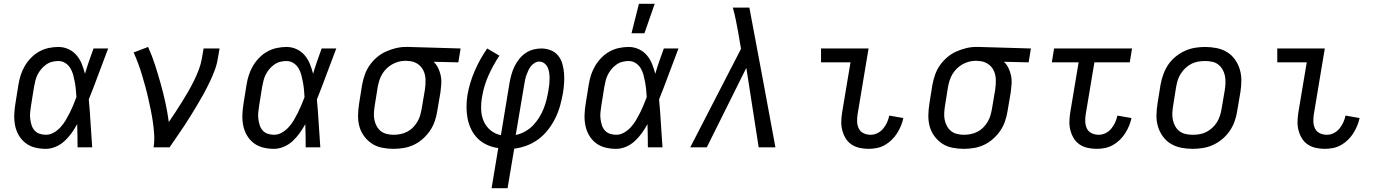

<svg xmlns="http://www.w3.org/2000/svg" viewBox="-20 -775 7240 1010"><path d="M221 8Q191 8 163.5 1Q136 -6 114.5 -22.5Q93 -39 79 -63Q65 -87 59.5 -114.5Q54 -142 55 -171Q56 -200 61 -230L77 -330Q81 -355 89 -380Q97 -405 110.5 -428Q124 -451 143.5 -471Q163 -491 186.5 -504Q210 -517 236 -522.5Q262 -528 287 -528Q315 -528 340 -516.5Q365 -505 382.5 -484.5Q400 -464 410 -439Q420 -414 427 -387Q437 -421 448.5 -454Q460 -487 472 -520H549Q523 -453 498.5 -386Q474 -319 447 -252Q453 -190 456.5 -126.5Q460 -63 465 0H388Q388 -31 387.5 -61.5Q387 -92 386 -122Q373 -98 356.5 -75Q340 -52 319.5 -33Q299 -14 273 -3Q247 8 221 8ZM222 -66Q243 -66 263 -77.5Q283 -89 298.5 -106Q314 -123 325.5 -142.5Q337 -162 347 -182Q357 -202 365.5 -222.5Q374 -243 382 -264Q381 -284 379 -304Q377 -324 373.5 -343Q370 -362 365 -381Q360 -400 350 -416.5Q340 -433 323.5 -443.5Q307 -454 287 -454Q271 -454 254.5 -450Q238 -446 223 -435.5Q208 -425 196.5 -411Q185 -397 177.5 -382Q170 -367 166 -350.5Q162 -334 159 -318L143 -218Q140 -200 138.5 -183Q137 -166 139 -149.5Q141 -133 146 -117Q151 -101 161.5 -89Q172 -77 188 -71.5Q204 -66 222 -66Z M788 0Q793 -34 791 -66.5Q789 -99 784.5 -131Q780 -163 773.5 -194.5Q767 -226 760 -257.5Q753 -289 744.5 -319.5Q736 -350 727 -380.5Q718 -411 707 -440.5Q696 -470 683 -499L759 -528Q780 -482 795.5 -433.5Q811 -385 825 -335.5Q839 -286 850 -235.5Q861 -185 868 -133Q886 -159 903.5 -186Q921 -213 938 -240Q955 -267 971 -295Q987 -323 1001 -351.5Q1015 -380 1026 -409Q1037 -438 1042 -468L1051 -520H1135L1126 -468Q1121 -436 1109.5 -405.5Q1098 -375 1083.5 -344.5Q1069 -314 1053 -284.5Q1037 -255 1019.5 -226Q1002 -197 984.5 -168.5Q967 -140 948.5 -112Q930 -84 910.5 -56Q891 -28 872 0Z M1421 8Q1391 8 1363.5 1Q1336 -6 1314.5 -22.5Q1293 -39 1279 -63Q1265 -87 1259.5 -114.5Q1254 -142 1255 -171Q1256 -200 1261 -230L1277 -330Q1281 -355 1289 -380Q1297 -405 1310.5 -428Q1324 -451 1343.5 -471Q1363 -491 1386.5 -504Q1410 -517 1436 -522.5Q1462 -528 1487 -528Q1515 -528 1540 -516.5Q1565 -505 1582.5 -484.5Q1600 -464 1610 -439Q1620 -414 1627 -387Q1637 -421 1648.5 -454Q1660 -487 1672 -520H1749Q1723 -453 1698.5 -386Q1674 -319 1647 -252Q1653 -190 1656.5 -126.5Q1660 -63 1665 0H1588Q1588 -31 1587.5 -61.5Q1587 -92 1586 -122Q1573 -98 1556.5 -75Q1540 -52 1519.5 -33Q1499 -14 1473 -3Q1447 8 1421 8ZM1422 -66Q1443 -66 1463 -77.5Q1483 -89 1498.5 -106Q1514 -123 1525.5 -142.5Q1537 -162 1547 -182Q1557 -202 1565.5 -222.5Q1574 -243 1582 -264Q1581 -284 1579 -304Q1577 -324 1573.5 -343Q1570 -362 1565 -381Q1560 -400 1550 -416.5Q1540 -433 1523.5 -443.5Q1507 -454 1487 -454Q1471 -454 1454.5 -450Q1438 -446 1423 -435.5Q1408 -425 1396.5 -411Q1385 -397 1377.5 -382Q1370 -367 1366 -350.5Q1362 -334 1359 -318L1343 -218Q1340 -200 1338.5 -183Q1337 -166 1339 -149.5Q1341 -133 1346 -117Q1351 -101 1361.5 -89Q1372 -77 1388 -71.5Q1404 -66 1422 -66Z M2050 8Q2019 8 1989.5 2Q1960 -4 1936.5 -19.5Q1913 -35 1895.5 -58.5Q1878 -82 1870.5 -110Q1863 -138 1863.5 -168.5Q1864 -199 1869 -230L1885 -330Q1890 -356 1899 -382Q1908 -408 1924 -431Q1940 -454 1962 -473Q1984 -492 2009.5 -503.5Q2035 -515 2061.5 -521.5Q2088 -528 2114 -528H2131L2403 -520L2391 -447L2261 -450Q2276 -436 2285 -417Q2294 -398 2298.5 -377.5Q2303 -357 2301.5 -334.5Q2300 -312 2297 -290L2280 -190Q2276 -164 2267 -137.5Q2258 -111 2242 -87.5Q2226 -64 2204 -44.5Q2182 -25 2156.5 -13Q2131 -1 2103.5 3.5Q2076 8 2050 8ZM2051 -66Q2068 -66 2086 -69.5Q2104 -73 2121 -81.5Q2138 -90 2151.5 -103.5Q2165 -117 2175 -133.5Q2185 -150 2190 -167.5Q2195 -185 2198 -202L2215 -302Q2219 -329 2218.5 -355Q2218 -381 2207.5 -403.5Q2197 -426 2176 -439.5Q2155 -453 2129 -454L2119 -455H2110Q2093 -455 2075.5 -450Q2058 -445 2042 -436Q2026 -427 2012.5 -413.5Q1999 -400 1990 -384.5Q1981 -369 1975.5 -352Q1970 -335 1967 -318L1951 -218Q1948 -199 1947 -180.5Q1946 -162 1949.5 -144.5Q1953 -127 1961.5 -111.5Q1970 -96 1983 -85.5Q1996 -75 2014 -70.5Q2032 -66 2051 -66Z M2566 215 2601 4Q2571 0 2543 -12.5Q2515 -25 2494 -45.5Q2473 -66 2459.5 -93Q2446 -120 2440 -150Q2434 -180 2434 -211.5Q2434 -243 2439 -275Q2450 -339 2477 -401.5Q2504 -464 2543 -520L2607 -482Q2573 -431 2549 -376.5Q2525 -322 2516 -266Q2510 -233 2511 -200Q2512 -167 2524 -138.5Q2536 -110 2560 -90Q2584 -70 2615 -64L2661 -343Q2665 -364 2671 -385Q2677 -406 2687 -426.5Q2697 -447 2711.5 -465Q2726 -483 2745 -496Q2764 -509 2785.5 -514.5Q2807 -520 2828 -520Q2854 -520 2877.5 -510.5Q2901 -501 2916 -482.5Q2931 -464 2938 -440Q2945 -416 2947 -391Q2949 -366 2947.5 -340.5Q2946 -315 2942 -289Q2936 -255 2927 -221.5Q2918 -188 2902.5 -156Q2887 -124 2865 -95Q2843 -66 2814 -44Q2785 -22 2751.5 -9.5Q2718 3 2685 7L2650 215ZM2693 -65Q2718 -70 2741.5 -83Q2765 -96 2783.5 -115Q2802 -134 2816 -156.5Q2830 -179 2839.5 -203Q2849 -227 2855 -251Q2861 -275 2865 -300Q2868 -315 2869.5 -330.5Q2871 -346 2871 -361.5Q2871 -377 2869 -392Q2867 -407 2861 -420Q2855 -433 2843.5 -442Q2832 -451 2816 -451Q2804 -451 2792.5 -444Q2781 -437 2773 -427Q2765 -417 2759.5 -405Q2754 -393 2749.5 -381Q2745 -369 2742.5 -356.5Q2740 -344 2738 -332Z M3221 8Q3191 8 3163.5 1Q3136 -6 3114.5 -22.5Q3093 -39 3079 -63Q3065 -87 3059.5 -114.5Q3054 -142 3055 -171Q3056 -200 3061 -230L3077 -330Q3081 -355 3089 -380Q3097 -405 3110.5 -428Q3124 -451 3143.5 -471Q3163 -491 3186.5 -504Q3210 -517 3236 -522.5Q3262 -528 3287 -528Q3315 -528 3340 -516.5Q3365 -505 3382.5 -484.5Q3400 -464 3410 -439Q3420 -414 3427 -387Q3437 -421 3448.5 -454Q3460 -487 3472 -520H3549Q3523 -453 3498.5 -386Q3474 -319 3447 -252Q3453 -190 3456.5 -126.5Q3460 -63 3465 0H3388Q3388 -31 3387.5 -61.5Q3387 -92 3386 -122Q3373 -98 3356.5 -75Q3340 -52 3319.5 -33Q3299 -14 3273 -3Q3247 8 3221 8ZM3222 -66Q3243 -66 3263 -77.5Q3283 -89 3298.5 -106Q3314 -123 3325.5 -142.5Q3337 -162 3347 -182Q3357 -202 3365.5 -222.5Q3374 -243 3382 -264Q3381 -284 3379 -304Q3377 -324 3373.5 -343Q3370 -362 3365 -381Q3360 -400 3350 -416.5Q3340 -433 3323.5 -443.5Q3307 -454 3287 -454Q3271 -454 3254.5 -450Q3238 -446 3223 -435.5Q3208 -425 3196.5 -411Q3185 -397 3177.5 -382Q3170 -367 3166 -350.5Q3162 -334 3159 -318L3143 -218Q3140 -200 3138.5 -183Q3137 -166 3139 -149.5Q3141 -133 3146 -117Q3151 -101 3161.5 -89Q3172 -77 3188 -71.5Q3204 -66 3222 -66ZM3302 -600 3341 -755H3424L3370 -600Z M3611 0 3878 -518 3863 -606Q3857 -639 3850.5 -671Q3844 -703 3835 -735H3922Q3957 -551 3991 -367.5Q4025 -184 4059 0H3971L3906 -418L3698 0Z M4550 8Q4526 8 4502.5 3Q4479 -2 4460 -14.5Q4441 -27 4429 -46.5Q4417 -66 4411 -88.5Q4405 -111 4405.5 -135Q4406 -159 4410 -184L4454 -447H4299V-520H4549L4491 -172Q4488 -152 4489 -133Q4490 -114 4498 -98Q4506 -82 4523 -74Q4540 -66 4560 -66Q4578 -66 4595.5 -74.5Q4613 -83 4625.5 -98Q4638 -113 4646 -130.5Q4654 -148 4658 -167L4732 -154Q4728 -134 4719.5 -113.5Q4711 -93 4699 -74Q4687 -55 4670.5 -39Q4654 -23 4634.5 -12Q4615 -1 4593 3.5Q4571 8 4550 8Z M5050 8Q5019 8 4989.5 2Q4960 -4 4936.5 -19.5Q4913 -35 4895.5 -58.5Q4878 -82 4870.5 -110Q4863 -138 4863.5 -168.5Q4864 -199 4869 -230L4885 -330Q4890 -356 4899 -382Q4908 -408 4924 -431Q4940 -454 4962 -473Q4984 -492 5009.5 -503.5Q5035 -515 5061.5 -521.5Q5088 -528 5114 -528H5131L5403 -520L5391 -447L5261 -450Q5276 -436 5285 -417Q5294 -398 5298.5 -377.5Q5303 -357 5301.5 -334.5Q5300 -312 5297 -290L5280 -190Q5276 -164 5267 -137.5Q5258 -111 5242 -87.5Q5226 -64 5204 -44.5Q5182 -25 5156.5 -13Q5131 -1 5103.5 3.5Q5076 8 5050 8ZM5051 -66Q5068 -66 5086 -69.5Q5104 -73 5121 -81.5Q5138 -90 5151.5 -103.5Q5165 -117 5175 -133.5Q5185 -150 5190 -167.5Q5195 -185 5198 -202L5215 -302Q5219 -329 5218.5 -355Q5218 -381 5207.5 -403.5Q5197 -426 5176 -439.5Q5155 -453 5129 -454L5119 -455H5110Q5093 -455 5075.5 -450Q5058 -445 5042 -436Q5026 -427 5012.5 -413.5Q4999 -400 4990 -384.5Q4981 -369 4975.5 -352Q4970 -335 4967 -318L4951 -218Q4948 -199 4947 -180.5Q4946 -162 4949.5 -144.5Q4953 -127 4961.5 -111.5Q4970 -96 4983 -85.5Q4996 -75 5014 -70.5Q5032 -66 5051 -66Z M5750 8Q5726 8 5702.5 3Q5679 -2 5660 -14.5Q5641 -27 5629 -46.5Q5617 -66 5611 -88.5Q5605 -111 5605.5 -135Q5606 -159 5610 -184L5654 -447H5513L5525 -520H5935L5923 -447H5737L5691 -172Q5688 -152 5689 -133Q5690 -114 5698 -98Q5706 -82 5723 -74Q5740 -66 5760 -66Q5778 -66 5795.5 -74.5Q5813 -83 5825.5 -98Q5838 -113 5846 -130.5Q5854 -148 5858 -167L5932 -154Q5928 -134 5919.5 -113.5Q5911 -93 5899 -74Q5887 -55 5870.5 -39Q5854 -23 5834.5 -12Q5815 -1 5793 3.5Q5771 8 5750 8Z M6254 8Q6223 8 6193 2Q6163 -4 6138.5 -19Q6114 -34 6097 -57.5Q6080 -81 6071.5 -109Q6063 -137 6063.5 -168Q6064 -199 6069 -230L6085 -330Q6090 -357 6099.5 -383.5Q6109 -410 6124.5 -433.5Q6140 -457 6163 -476Q6186 -495 6212 -507Q6238 -519 6265.5 -523.5Q6293 -528 6319 -528Q6350 -528 6380 -522Q6410 -516 6434.5 -501Q6459 -486 6476 -462.5Q6493 -439 6501.5 -411Q6510 -383 6510 -352Q6510 -321 6505 -290L6488 -190Q6484 -163 6474.5 -136.5Q6465 -110 6449 -86.5Q6433 -63 6410.5 -44Q6388 -25 6362 -13Q6336 -1 6308 3.5Q6280 8 6254 8ZM6254 -66Q6272 -66 6290.5 -69Q6309 -72 6325.5 -80.5Q6342 -89 6357 -102.5Q6372 -116 6382 -132.5Q6392 -149 6397.5 -166.5Q6403 -184 6406 -202L6423 -302Q6426 -321 6426.5 -340Q6427 -359 6423.5 -376.5Q6420 -394 6411 -409.5Q6402 -425 6388.5 -435.5Q6375 -446 6357 -450Q6339 -454 6320 -454Q6302 -454 6283.5 -451Q6265 -448 6248 -439.5Q6231 -431 6216.5 -417.5Q6202 -404 6191.5 -387.5Q6181 -371 6175.5 -353.5Q6170 -336 6167 -318L6151 -218Q6148 -199 6147 -180Q6146 -161 6150 -143.5Q6154 -126 6162.5 -110.5Q6171 -95 6185 -84.5Q6199 -74 6217 -70Q6235 -66 6254 -66Z M6950 8Q6926 8 6902.5 3Q6879 -2 6860 -14.5Q6841 -27 6829 -46.5Q6817 -66 6811 -88.5Q6805 -111 6805.5 -135Q6806 -159 6810 -184L6854 -447H6699V-520H6949L6891 -172Q6888 -152 6889 -133Q6890 -114 6898 -98Q6906 -82 6923 -74Q6940 -66 6960 -66Q6978 -66 6995.5 -74.5Q7013 -83 7025.5 -98Q7038 -113 7046 -130.5Q7054 -148 7058 -167L7132 -154Q7128 -134 7119.5 -113.5Q7111 -93 7099 -74Q7087 -55 7070.5 -39Q7054 -23 7034.5 -12Q7015 -1 6993 3.5Q6971 8 6950 8Z"/></svg>

Font: Iosevka HT Extended
Style: Italic
Weight: 400
Width: 7
Italic angle: -9°
Monospace: yes
Designer: Belleve Invis
Foundry: Belleve Invis
Version: Version 32.3.0; ttfautohint (v1.8.4)